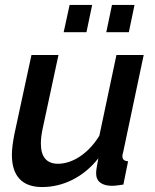

<svg xmlns="http://www.w3.org/2000/svg" viewBox="-20 -745 626 775"><path d="M237 -615H329L352 -725H261ZM409 -615H500L523 -725H432ZM28 -120C28 -35 69 10 150 10C235 10 317 -30 377 -106C370 -70 368 -56 368 -45C368 -12 392 5 432 5C444 5 458 3 478 0L497 -94C482 -95 474 -101 474 -115C474 -119 475 -124 477 -130L560 -523H450L381 -197C336 -124 272 -84 214 -84C169 -84 145 -111 145 -165C145 -182 147 -202 152 -225L216 -523H107L38 -203C32 -172 28 -144 28 -120Z"/></svg>

Font: FIGSv2-sans-serif SmBold Italic
Style: Regular
Weight: 600
Italic angle: -12°
Designer: Matt McInerney, Pablo Impallari, Rodrigo Fuenzalida
Foundry: Matt McInerney, Pablo Impallari, Rodrigo Fuenzalida
Version: Version 4.020;hotconv 1.0.109;makeotfexe 2.5.65596